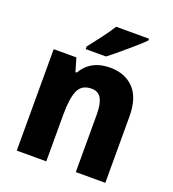

<svg xmlns="http://www.w3.org/2000/svg" viewBox="-138 -872 883 978"><g transform="rotate(20 303.0 -383.0)"><path d="M367 -560Q448 -560 496 -510.5Q544 -461 544 -359V0H384V-313Q384 -369 368 -398Q352 -427 315 -427Q262 -427 243 -384.5Q224 -342 224 -253V0H64V-550H187L208 -478H215Q263 -560 367 -560ZM502 -756Q484 -738 452 -710Q420 -682 386 -653.5Q352 -625 327 -606H217V-620Q242 -652 272.5 -692Q303 -732 324 -766H502Z"/></g></svg>

Font: Noto Sans Hebrew SemiCondensed ExtraBold
Style: Regular
Weight: 800
Width: 4
Designer: Monotype Design Team
Foundry: Monotype Imaging Inc.
Version: Version 2.004; ttfautohint (v1.8.4.7-5d5b)